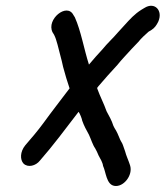

<svg xmlns="http://www.w3.org/2000/svg" viewBox="-20 -563 564 654"><path d="M472 -536 462 -530C438 -515 423 -498 403 -476L382 -453C367 -435 344 -414 329 -395C317 -382 296 -359 283 -343C266 -396 256 -457 235 -504L230 -512C208 -555 137 -497 159 -453L164 -445C170 -433 171 -428 176 -411C182 -385 189 -364 195 -335C202 -308 209 -286 217 -262C189 -225 154 -180 128 -144C109 -118 86 -91 66 -68C48 -46 48 -19 60 -6C75 9 102 2 116 -16C160 -66 203 -124 246 -180L248 -182C253 -174 259 -159 260 -152C266 -135 274 -120 283 -104C290 -89 296 -69 304 -58C308 -51 312 -43 316 -33C321 -24 330 -9 331 2C341 23 342 65 369 70C400 76 434 34 423 0C418 -16 410 -32 406 -48L399 -68C397 -75 392 -81 389 -88C383 -103 378 -115 370 -127L366 -135C361 -152 351 -169 343 -184C334 -210 321 -234 311 -262C311 -263 312 -263 311 -264C312 -265 314 -267 315 -269C336 -294 358 -318 380 -342C394 -360 414 -380 429 -397L451 -420C463 -435 473 -443 486 -455L496 -461C507 -468 513 -477 519 -489C536 -527 507 -558 472 -536Z"/></svg>

Font: Electronic
Style: CircIt
Weight: 900
Version: Version 1.011